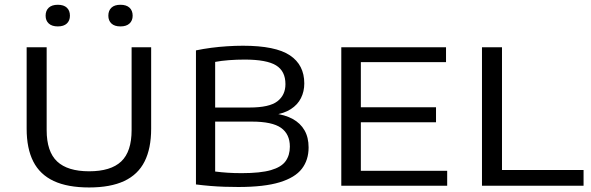

<svg xmlns="http://www.w3.org/2000/svg" viewBox="-20 -798 2538 825"><path d="M363 7.5Q270.5 7.5 211 -20.2Q151.5 -48 123 -104Q94.5 -160 94.5 -245V-595H180.5V-239Q180.5 -146.5 225.5 -104.2Q270.5 -62 363 -62Q456 -62 500.8 -104.2Q545.5 -146.5 545.5 -239V-595H629.5V-245Q629.5 -160 601.2 -104Q573 -48 513.8 -20.2Q454.5 7.5 363 7.5ZM497.5 -684.5Q472 -684.5 458.8 -697Q445.5 -709.5 445.5 -730.5Q445.5 -752.5 458.8 -765Q472 -777.5 497.5 -777.5Q523 -777.5 536.5 -765Q550 -752.5 550 -730.5Q550 -709.5 536.5 -697Q523 -684.5 497.5 -684.5ZM228.5 -684.5Q203 -684.5 189.5 -697Q176 -709.5 176 -730.5Q176 -752.5 189.5 -765Q203 -777.5 228.5 -777.5Q254 -777.5 267.2 -765Q280.5 -752.5 280.5 -730.5Q280.5 -709.5 267.2 -697Q254 -684.5 228.5 -684.5Z M1004 5.5Q974 5.5 944.2 4.5Q914.5 3.5 884 1Q853.5 -1.5 822 -5.5V-581.5Q853 -588 887 -592.5Q921 -597 955.8 -599.2Q990.5 -601.5 1024 -601.5Q1164 -601.5 1225.8 -560.2Q1287.5 -519 1287.5 -439.5Q1287.5 -405 1273.2 -376.5Q1259 -348 1229.5 -329Q1200 -310 1155 -304L1157 -310.5Q1204.5 -305 1237.8 -286.8Q1271 -268.5 1288.5 -238Q1306 -207.5 1306 -164.5Q1306 -110.5 1277 -72.8Q1248 -35 1181.8 -14.8Q1115.5 5.5 1004 5.5ZM1019 -54Q1099 -54 1144 -67Q1189 -80 1207.2 -105.5Q1225.5 -131 1225.5 -168Q1225.5 -221.5 1187.8 -248.5Q1150 -275.5 1061.5 -275.5H892.5V-336H1052Q1137.5 -336 1172 -362.8Q1206.5 -389.5 1206.5 -436.5Q1206.5 -492.5 1166 -517.2Q1125.5 -542 1031 -542Q996.5 -542 963.8 -539.5Q931 -537 904.5 -532V-61Q932 -57.5 958.8 -55.8Q985.5 -54 1019 -54Z M1446.5 0V-595H1896.5V-531H1530.5V-64H1901.5V0ZM1489.5 -272.5V-337H1853.5V-272.5Z M2051 0V-595H2137V-67.5H2487.5V0Z"/></svg>

Font: Encode Sans SC Expanded
Style: Regular
Weight: 400
Width: 7
Designer: Multiple Designers
Foundry: Impallari Type
Version: Version 3.002